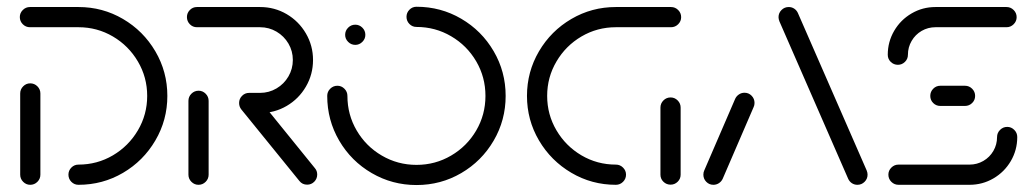

<svg xmlns="http://www.w3.org/2000/svg" viewBox="-20 -539 3019 560"><path d="M68.1 -295.9Q80.4 -295.9 89.1 -287.2Q97.8 -278.5 97.8 -266.3V-29.6Q97.8 -17.4 89.1 -8.7Q80.4 0 68.1 0Q56.3 0 47.6 -8.7Q38.9 -17.4 38.9 -29.6V-266.3Q38.9 -278.5 47.6 -287.2Q56.3 -295.9 68.1 -295.9ZM179.6 -29.6Q179.6 -41.5 188.1 -50.2Q196.7 -58.9 208.9 -58.9Q263.3 -58.9 309.3 -85.9Q355.2 -113 382.2 -158.9Q409.3 -204.8 409.3 -259.3Q409.3 -313.7 382.2 -359.6Q355.2 -405.6 309.3 -432.6Q263.3 -459.6 208.9 -459.6H67.4Q55.2 -459.6 46.5 -468.3Q37.8 -477 37.8 -489.3Q37.8 -501.1 46.5 -509.8Q55.2 -518.5 67.4 -518.5H208.9Q279.3 -518.5 338.7 -483.7Q398.1 -448.9 433.1 -389.3Q468.1 -329.6 468.1 -259.3Q468.1 -188.9 433.1 -129.3Q398.1 -69.6 338.7 -34.8Q279.3 0 208.9 0Q196.7 0 188.1 -8.7Q179.6 -17.4 179.6 -29.6Z M558.9 0Q547 0 538.3 -8.7Q529.6 -17.4 529.6 -29.6V-244.8Q529.6 -257 538.3 -265.7Q547 -274.4 559.3 -274.4Q571.1 -274.4 579.8 -265.7Q588.5 -257 588.5 -244.8V-29.6Q588.5 -17.4 579.8 -8.7Q571.1 0 558.9 0ZM905.2 -30Q905.2 -17.8 896.7 -9.1Q888.1 -0.4 875.9 -0.4Q868.9 -0.4 863.1 -3.1Q857.4 -5.9 853.3 -11.1L683.7 -220Q677.4 -228.1 677.4 -238.5Q677.4 -250.7 685.9 -259.4Q694.4 -268.1 706.7 -268.1Q720.4 -268.1 729.6 -257L898.5 -48.5Q905.2 -40.7 905.2 -30ZM677.4 -238.9Q677.4 -250.7 685.9 -259.4Q694.4 -268.1 706.7 -268.1H738.5Q764.4 -268.1 786.5 -281.1Q808.5 -294.1 821.3 -316.1Q834.1 -338.1 834.1 -364.1Q834.1 -390 821.3 -411.9Q808.5 -433.7 786.5 -446.7Q764.4 -459.6 738.5 -459.6H554.4Q542.2 -459.6 533.7 -468.3Q525.2 -477 525.2 -489.3Q525.2 -501.1 533.7 -509.8Q542.2 -518.5 554.4 -518.5H738.5Q780.7 -518.5 816.1 -497.8Q851.5 -477 872.2 -441.5Q893 -405.9 893 -364.1Q893 -321.9 872.2 -286.3Q851.5 -250.7 816.1 -230Q780.7 -209.3 738.5 -209.3H706.7Q694.4 -209.3 685.9 -218Q677.4 -226.7 677.4 -238.9Z M986.7 -437.4Q986.7 -449.6 995.4 -458.3Q1004.1 -467 1016.3 -467Q1028.1 -467 1036.9 -458.3Q1045.6 -449.6 1045.6 -437.4Q1045.6 -425.6 1036.9 -416.9Q1028.1 -408.1 1016.3 -408.1Q1004.1 -408.1 995.4 -416.9Q986.7 -425.6 986.7 -437.4ZM1165.6 -490Q1165.6 -501.9 1174.1 -510.6Q1182.6 -519.3 1194.8 -519.3Q1265.6 -519.3 1325.2 -484.4Q1384.8 -449.6 1419.8 -389.8Q1454.8 -330 1454.8 -259.3Q1454.8 -188.5 1419.8 -128.7Q1384.8 -68.9 1325.2 -34.1Q1265.6 0.7 1194.8 0.7Q1124.1 0.7 1064.3 -34.1Q1004.4 -68.9 969.4 -128.7Q934.4 -188.5 934.4 -259.3Q934.4 -271.5 943.1 -280.2Q951.9 -288.9 964.1 -288.9Q975.9 -288.9 984.6 -280.2Q993.3 -271.5 993.3 -259.3Q993.3 -204.4 1020.4 -158.3Q1047.4 -112.2 1093.7 -85.2Q1140 -58.1 1194.8 -58.1Q1249.6 -58.1 1295.7 -85.2Q1341.9 -112.2 1368.9 -158.3Q1395.9 -204.4 1395.9 -259.3Q1395.9 -314.1 1368.9 -360.2Q1341.9 -406.3 1295.7 -433.3Q1249.6 -460.4 1194.8 -460.4Q1182.6 -460.4 1174.1 -469.1Q1165.6 -477.8 1165.6 -490Z M1805.9 -29.6Q1805.9 -17.4 1797.2 -8.7Q1788.5 0 1776.3 0Q1705.9 0 1646.5 -35Q1587 -70 1552 -129.4Q1517 -188.9 1517 -259.3Q1517 -329.6 1552 -389.3Q1587 -448.9 1646.5 -483.7Q1705.9 -518.5 1776.3 -518.5H1937Q1949.3 -518.5 1958 -509.8Q1966.7 -501.1 1966.7 -488.9Q1966.7 -477 1958 -468.3Q1949.3 -459.6 1937 -459.6H1776.3Q1721.9 -459.6 1675.9 -432.6Q1630 -405.6 1603 -359.6Q1575.9 -313.7 1575.9 -259.3Q1575.9 -204.8 1603 -158.9Q1630 -113 1675.9 -85.9Q1721.9 -58.9 1776.3 -58.9Q1788.5 -58.9 1797.2 -50.2Q1805.9 -41.5 1805.9 -29.6ZM1935.9 -0.4Q1923.7 -0.4 1915 -8.9Q1906.3 -17.4 1906.3 -29.6V-225.2Q1906.3 -237.4 1915 -246.1Q1923.7 -254.8 1935.9 -254.8Q1947.8 -254.8 1956.5 -246.1Q1965.2 -237.4 1965.2 -225.2V-29.6Q1965.2 -17.4 1956.5 -8.9Q1947.8 -0.4 1935.9 -0.4Z M2060.7 0Q2048.5 0 2040 -8.7Q2031.5 -17.4 2031.5 -29.6Q2031.5 -36.7 2034.1 -41.9L2124.4 -251.1Q2128.1 -258.9 2135.4 -263.7Q2142.6 -268.5 2151.5 -268.5Q2163.7 -268.5 2172.2 -259.8Q2180.7 -251.1 2180.7 -238.9Q2180.7 -231.9 2178.1 -226.7L2087.8 -17.4Q2084.1 -9.6 2076.9 -4.8Q2069.6 0 2060.7 0ZM2510.4 -29.6Q2510.4 -17.4 2501.7 -8.7Q2493 0 2480.7 0Q2471.9 0 2464.8 -4.6Q2457.8 -9.3 2454.1 -17L2253.3 -476.7Q2250.7 -483.3 2250.7 -488.9Q2250.7 -501.1 2259.4 -509.8Q2268.1 -518.5 2280.4 -518.5Q2289.3 -518.5 2296.3 -513.9Q2303.3 -509.3 2307 -501.5L2507.8 -41.9Q2510.4 -35.6 2510.4 -29.6Z M2917.8 -168.9Q2929.6 -168.9 2938.3 -160.2Q2947 -151.5 2947 -139.3Q2947 -101.5 2928.3 -69.4Q2909.6 -37.4 2877.6 -18.7Q2845.6 0 2807.8 0H2600.7Q2588.5 0 2579.8 -8.7Q2571.1 -17.4 2571.1 -29.6Q2571.1 -41.5 2579.8 -50.2Q2588.5 -58.9 2600.7 -58.9H2807.8Q2829.6 -58.9 2848.1 -69.6Q2866.7 -80.4 2877.4 -98.9Q2888.1 -117.4 2888.1 -139.3Q2888.1 -151.5 2896.9 -160.2Q2905.6 -168.9 2917.8 -168.9ZM2824.1 -259.3Q2824.1 -247 2815.4 -238.5Q2806.7 -230 2794.4 -230H2722.6Q2710.4 -230 2701.9 -238.5Q2693.3 -247 2693.3 -259.3Q2693.3 -271.5 2701.9 -280.2Q2710.4 -288.9 2722.6 -288.9H2794.4Q2806.7 -288.9 2815.4 -280.2Q2824.1 -271.5 2824.1 -259.3ZM2598.9 -350Q2586.7 -350 2578 -358.5Q2569.3 -367 2569.3 -379.3Q2569.3 -417 2588 -449.1Q2606.7 -481.1 2638.7 -499.8Q2670.7 -518.5 2708.5 -518.5H2915.6Q2927.8 -518.5 2936.5 -509.8Q2945.2 -501.1 2945.2 -488.9Q2945.2 -477 2936.5 -468.3Q2927.8 -459.6 2915.6 -459.6H2708.5Q2686.7 -459.6 2668.1 -448.9Q2649.6 -438.1 2638.9 -419.6Q2628.1 -401.1 2628.1 -379.3Q2628.1 -367 2619.4 -358.5Q2610.7 -350 2598.9 -350Z"/></svg>

Font: 26F Galaxy Sans Medium
Style: Regular
Weight: 500
Designer: C₂₉H₂₅N₃O₅
Version: Version 1.100